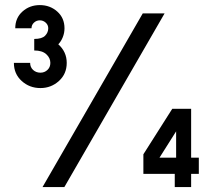

<svg xmlns="http://www.w3.org/2000/svg" viewBox="-20 -754 894 774"><path d="M143 -399Q99 -399 67.5 -427.5Q36 -456 36 -500.5H101.5Q101.5 -483 113.5 -472Q125.5 -461 143 -461Q159.5 -461 171.2 -472Q183 -483 183 -500.5Q183 -520.5 166.5 -535.5Q150 -550.5 118 -550.5V-597Q149 -597 161.8 -610Q174.5 -623 174.5 -640Q174.5 -653.5 164.2 -662.8Q154 -672 140.5 -672Q127 -672 117 -662.8Q107 -653.5 107 -640H41.5Q41.5 -681.5 70.5 -707.5Q99.5 -733.5 140.5 -733.5Q181.5 -733.5 210.8 -707.5Q240 -681.5 240 -640Q240 -621 233 -603.8Q226 -586.5 215 -575.5Q249 -545 249 -500.5Q249 -456 217.5 -427.5Q186 -399 143 -399ZM151.5 0 555.5 -700H643.5L239.5 0ZM684.5 0V-53H558V-132L674.5 -315.5H750.5V-118.5H781.5V-53H750.5V0ZM623 -118.5H690V-224.5Z"/></svg>

Font: Urbanist SemiBold
Style: Regular
Weight: 600
Designer: Corey Hu
Foundry: Corey Hu
Version: Version 1.321; ttfautohint (v1.8.4.7-5d5b)